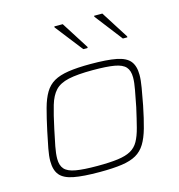

<svg xmlns="http://www.w3.org/2000/svg" viewBox="-110 -840 883 946"><g transform="rotate(-15 331.0 -367.5)"><path d="M284 8Q199 8 150.5 -1.5Q102 -11 81.5 -36Q61 -61 61 -107Q61 -133 68 -170Q75 -207 85 -254Q99 -319 111.5 -365Q124 -411 142 -441Q160 -471 188.5 -487.5Q217 -504 262.5 -511Q308 -518 375 -518Q460 -518 508 -508.5Q556 -499 576 -474Q596 -449 596 -404Q596 -377 589.5 -339.5Q583 -302 574 -254Q561 -189 548 -143Q535 -97 517 -67.5Q499 -38 470.5 -21.5Q442 -5 397 1.5Q352 8 284 8ZM280 -24Q344 -24 385 -29.5Q426 -35 451 -49Q476 -63 490.5 -89Q505 -115 515.5 -155.5Q526 -196 539 -254Q548 -301 555 -337.5Q562 -374 562 -400Q562 -435 545.5 -453.5Q529 -472 489.5 -479Q450 -486 379 -486Q300 -486 255 -476Q210 -466 186.5 -441Q163 -416 149.5 -370.5Q136 -325 121 -254Q111 -208 104 -171.5Q97 -135 97 -109Q97 -75 113.5 -56.5Q130 -38 170 -31Q210 -24 280 -24ZM361 -598 252 -738V-743H295L384 -603L383 -598ZM563 -598 455 -738V-743H497L586 -603V-598Z"/></g></svg>

Font: Saira Expanded Thin
Style: Italic
Weight: 250
Width: 7
Italic angle: -12°
Designer: Hector Gatti with collaboration of the Omnibus-Type team
Foundry: Omnibus-Type
Version: Version 1.101